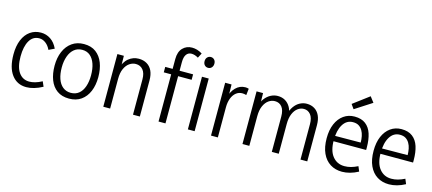

<svg xmlns="http://www.w3.org/2000/svg" viewBox="-59 -1415 4512 2004"><g transform="rotate(15 2197.0 -412.5)"><path d="M257 11Q157 11 99 -66.5Q41 -144 41 -286Q41 -377 68.5 -443Q96 -509 146 -544Q196 -579 261 -579Q319 -579 366 -547.5Q413 -516 442 -454L381 -425Q362 -467 329.5 -492Q297 -517 260 -517Q191 -517 154.5 -454Q118 -391 118 -284Q118 -170 159.5 -111.5Q201 -53 273 -53Q302 -53 336 -62.5Q370 -72 409 -93L432 -40Q384 -14 340 -1.5Q296 11 257 11Z M880 -283Q880 -353 862 -405.5Q844 -458 809.5 -487.5Q775 -517 724 -517Q673 -517 637 -487.5Q601 -458 582 -405Q563 -352 563 -284Q563 -215 581 -162.5Q599 -110 635 -81Q671 -52 721 -52Q773 -52 808.5 -81Q844 -110 862 -162.5Q880 -215 880 -283ZM958 -284Q958 -197 930 -130.5Q902 -64 849 -26.5Q796 11 719 11Q641 11 589 -26.5Q537 -64 511.5 -130.5Q486 -197 486 -283Q486 -369 514.5 -436Q543 -503 597 -541.5Q651 -580 726 -580Q805 -580 856 -541.5Q907 -503 932.5 -437Q958 -371 958 -284Z M1409 0V-381Q1409 -448 1380 -483.5Q1351 -519 1302 -519Q1266 -519 1234 -497Q1202 -475 1182 -431Q1162 -387 1162 -320V0H1088V-569H1158L1160 -416H1137Q1159 -500 1207.5 -540Q1256 -580 1318 -580Q1368 -580 1405.5 -558Q1443 -536 1463 -494Q1483 -452 1483 -390V0Z M1685 0V-675Q1685 -754 1725 -795Q1765 -836 1825 -836Q1852 -836 1880 -828Q1908 -820 1936 -802L1909 -750Q1889 -762 1870.5 -767.5Q1852 -773 1836 -773Q1800 -773 1780 -745Q1760 -717 1760 -661V0ZM1605 -510V-569H1906V-510Z M2002 0V-569H2075V0ZM2039 -675Q2016 -675 2001 -691Q1986 -707 1986 -734Q1986 -760 2001.5 -776Q2017 -792 2039 -792Q2062 -792 2077 -776Q2092 -760 2092 -734Q2092 -708 2077 -691.5Q2062 -675 2039 -675Z M2252 0V-571H2321L2324 -416H2305Q2322 -492 2365.5 -536Q2409 -580 2469 -580Q2479 -580 2488 -578.5Q2497 -577 2506 -574L2498 -504Q2475 -511 2454 -511Q2416 -511 2387 -487.5Q2358 -464 2342 -422Q2326 -380 2326 -326V0Z M3292 0H3219V-381Q3219 -450 3190.5 -485Q3162 -520 3118 -520Q3083 -520 3052.5 -498Q3022 -476 3003 -431.5Q2984 -387 2984 -321V0H2909V-381Q2909 -450 2881 -485Q2853 -520 2805 -520Q2769 -520 2737.5 -498Q2706 -476 2686 -431.5Q2666 -387 2666 -321V0H2592V-569H2662L2665 -416H2640Q2654 -471 2681.5 -507Q2709 -543 2745 -561.5Q2781 -580 2820 -580Q2866 -580 2900.5 -559.5Q2935 -539 2956.5 -501Q2978 -463 2982 -410H2956Q2971 -468 2997.5 -505.5Q3024 -543 3059.5 -561.5Q3095 -580 3133 -580Q3181 -580 3217 -558Q3253 -536 3272.5 -494Q3292 -452 3292 -390Z M3669 11Q3596 11 3541 -23.5Q3486 -58 3455.5 -124.5Q3425 -191 3425 -287Q3425 -376 3453 -441.5Q3481 -507 3532 -543.5Q3583 -580 3650 -580Q3724 -580 3769.5 -545Q3815 -510 3835 -447.5Q3855 -385 3855 -302V-274H3466L3467 -332L3780 -334Q3780 -369 3773.5 -402Q3767 -435 3751.5 -461.5Q3736 -488 3711.5 -503.5Q3687 -519 3649 -519Q3580 -519 3541 -455.5Q3502 -392 3502 -284Q3502 -171 3550.5 -111.5Q3599 -52 3678 -52Q3714 -52 3748.5 -61.5Q3783 -71 3821 -90L3843 -37Q3799 -13 3754.5 -1Q3710 11 3669 11ZM3618 -651 3584 -699 3756 -828 3801 -769Z M4176 11Q4103 11 4048 -23.5Q3993 -58 3962.5 -124.5Q3932 -191 3932 -287Q3932 -376 3960 -441.5Q3988 -507 4039 -543.5Q4090 -580 4157 -580Q4231 -580 4276.5 -545Q4322 -510 4342 -447.5Q4362 -385 4362 -302V-274H3973L3974 -332L4287 -334Q4287 -369 4280.5 -402Q4274 -435 4258.5 -461.5Q4243 -488 4218.5 -503.5Q4194 -519 4156 -519Q4087 -519 4048 -455.5Q4009 -392 4009 -284Q4009 -171 4057.5 -111.5Q4106 -52 4185 -52Q4221 -52 4255.5 -61.5Q4290 -71 4328 -90L4350 -37Q4306 -13 4261.5 -1Q4217 11 4176 11Z"/></g></svg>

Font: Yaldevi ExtraLight
Style: Regular
Weight: 400
Version: Version 1.100